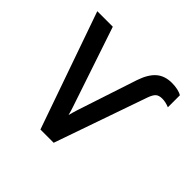

<svg xmlns="http://www.w3.org/2000/svg" viewBox="-171 -898 1085 1085"><g transform="rotate(45 371.0 -356.0)"><path d="M283.5 0 38 -700H162L322.5 -222.5Q326.5 -211 330.8 -197Q335 -183 338 -170Q341 -182.5 345 -196Q349 -209.5 353 -222.5L472 -583.5Q494.5 -650 530.5 -681Q566.5 -712 623.5 -712Q647 -712 668.2 -707.5Q689.5 -703 704 -694V-598Q674 -610.5 647 -610.5Q621.5 -610.5 608 -598.8Q594.5 -587 583.5 -556L389.5 0Z"/></g></svg>

Font: Overpass SemiBold
Style: Regular
Weight: 600
Designer: Delve Withrington, Dave Bailey, Thomas Jockin
Foundry: Delve Fonts LLC
Version: Version 4.000